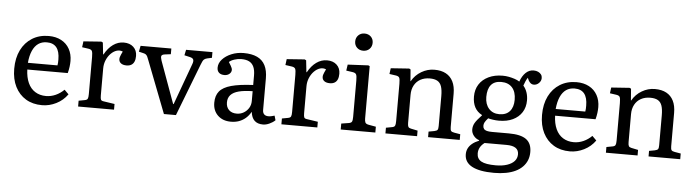

<svg xmlns="http://www.w3.org/2000/svg" viewBox="-55 -1002 5361 1480"><g transform="rotate(5 2626.0 -261.5)"><path d="M284 14Q211 14 158 -18Q105 -50 75.5 -108.5Q46 -167 46 -247Q46 -331 76.5 -392.5Q107 -454 162 -488Q217 -522 290 -522Q345 -522 386.5 -500Q428 -478 450.5 -437.5Q473 -397 473 -344Q473 -324 470 -300Q467 -276 460 -250H147Q149 -190 168.5 -147Q188 -104 224 -81.5Q260 -59 308 -59Q346 -59 382 -75Q418 -91 447 -120L480 -87Q446 -39 393 -12.5Q340 14 284 14ZM147 -302H376Q378 -312 378.5 -323.5Q379 -335 379 -348Q379 -410 354 -441Q329 -472 279 -472Q241 -472 213.5 -453Q186 -434 169 -396Q152 -358 147 -302Z M562 0V-45L610 -54Q626 -57 631 -66.5Q636 -76 636 -102V-389Q636 -424 630 -436Q624 -448 602 -451L553 -458L559 -504L697 -514L709 -508L719 -417H722Q750 -468 788 -495Q826 -522 870 -522Q917 -522 945 -496Q973 -470 973 -427Q973 -401 965.5 -383.5Q958 -366 943 -357Q928 -348 906 -348Q878 -348 862.5 -360Q847 -372 847 -392Q847 -401 849.5 -409Q852 -417 856.5 -427.5Q861 -438 868 -452Q845 -462 821 -454.5Q797 -447 776 -426Q755 -405 742 -374.5Q729 -344 729 -309V-100Q729 -76 733.5 -67.5Q738 -59 754 -57L840 -44V0Z M1226 0 1070 -403Q1064 -420 1059 -430Q1054 -440 1047 -445.5Q1040 -451 1026 -454L992 -462L1001 -508H1239V-464L1191 -458Q1171 -455 1167 -444.5Q1163 -434 1172 -408L1290 -83H1294L1410 -401Q1419 -424 1414.5 -437Q1410 -450 1387 -455L1344 -465L1353 -508H1557V-464L1520 -456Q1503 -452 1494.5 -443Q1486 -434 1474 -402L1319 0Z M1745 14Q1682 14 1643.5 -23Q1605 -60 1605 -121Q1605 -176 1632.5 -209.5Q1660 -243 1723 -260.5Q1786 -278 1892 -283V-356Q1892 -397 1880.5 -423Q1869 -449 1845.5 -461.5Q1822 -474 1784 -474Q1757 -474 1730 -465Q1703 -456 1690 -443Q1700 -427 1706.5 -416Q1713 -405 1715.5 -397.5Q1718 -390 1718 -385Q1718 -366 1702.5 -353Q1687 -340 1664 -340Q1637 -340 1622 -353.5Q1607 -367 1607 -392Q1607 -427 1633.5 -456.5Q1660 -486 1703.5 -504Q1747 -522 1798 -522Q1861 -522 1902.5 -502.5Q1944 -483 1964.5 -443Q1985 -403 1985 -342V-98Q1985 -76 1996.5 -64.5Q2008 -53 2030 -53Q2041 -53 2052 -55.5Q2063 -58 2077 -62L2087 -27Q2068 -9 2042 2.5Q2016 14 1994 14Q1951 14 1927.5 -8.5Q1904 -31 1899 -76Q1881 -45 1858 -25.5Q1835 -6 1807 4Q1779 14 1745 14ZM1784 -52Q1814 -52 1838.5 -66.5Q1863 -81 1877.5 -105Q1892 -129 1892 -159V-235Q1827 -234 1785 -223Q1743 -212 1722.5 -189.5Q1702 -167 1702 -132Q1702 -95 1724 -73.5Q1746 -52 1784 -52Z M2135 0V-45L2183 -54Q2199 -57 2204 -66.5Q2209 -76 2209 -102V-389Q2209 -424 2203 -436Q2197 -448 2175 -451L2126 -458L2132 -504L2270 -514L2282 -508L2292 -417H2295Q2323 -468 2361 -495Q2399 -522 2443 -522Q2490 -522 2518 -496Q2546 -470 2546 -427Q2546 -401 2538.5 -383.5Q2531 -366 2516 -357Q2501 -348 2479 -348Q2451 -348 2435.5 -360Q2420 -372 2420 -392Q2420 -401 2422.5 -409Q2425 -417 2429.5 -427.5Q2434 -438 2441 -452Q2418 -462 2394 -454.5Q2370 -447 2349 -426Q2328 -405 2315 -374.5Q2302 -344 2302 -309V-100Q2302 -76 2306.5 -67.5Q2311 -59 2327 -57L2413 -44V0Z M2594 0V-46L2651 -55Q2670 -58 2675.5 -68Q2681 -78 2681 -105V-386Q2681 -422 2674.5 -434Q2668 -446 2645 -449L2597 -456L2604 -503L2763 -511L2774 -506V-101Q2774 -82 2779 -70.5Q2784 -59 2806 -55L2862 -45V0ZM2713 -620Q2684 -620 2665 -638.5Q2646 -657 2646 -686Q2646 -715 2665 -734Q2684 -753 2713 -753Q2743 -753 2762 -734.5Q2781 -716 2781 -687Q2781 -658 2762 -639Q2743 -620 2713 -620Z M2940 0V-44L2988 -53Q3004 -56 3009 -65.5Q3014 -75 3014 -101V-390Q3014 -426 3008 -437.5Q3002 -449 2980 -452L2931 -459L2937 -504L3079 -514L3090 -508L3097 -418H3099Q3126 -466 3173.5 -494Q3221 -522 3274 -522Q3327 -522 3363 -502.5Q3399 -483 3418 -445Q3437 -407 3437 -351V-93Q3437 -71 3443 -63Q3449 -55 3468 -52L3515 -44V0H3270V-43L3314 -51Q3333 -55 3338.5 -63Q3344 -71 3344 -93V-324Q3344 -371 3334.5 -399Q3325 -427 3303 -439.5Q3281 -452 3244 -452Q3203 -452 3172 -435Q3141 -418 3124 -386.5Q3107 -355 3107 -313V-97Q3107 -75 3112 -66Q3117 -57 3132 -54L3185 -43V0Z M3800 230Q3743 230 3700 222Q3657 214 3628.5 198.5Q3600 183 3585.5 160Q3571 137 3571 106Q3571 81 3581 60.5Q3591 40 3611.5 23Q3632 6 3664 -7V-11Q3638 -19 3621 -41Q3604 -63 3604 -89Q3604 -116 3617.5 -139.5Q3631 -163 3669 -203V-206Q3632 -225 3613.5 -259.5Q3595 -294 3595 -343Q3595 -397 3620.5 -437Q3646 -477 3693 -499.5Q3740 -522 3802 -522Q3827 -522 3850 -517.5Q3873 -513 3894.5 -506Q3916 -499 3933 -488Q3949 -533 3975.5 -558Q4002 -583 4036 -583Q4056 -583 4071 -576Q4086 -569 4094.5 -557.5Q4103 -546 4103 -530Q4103 -508 4086 -491Q4069 -474 4046 -474Q4033 -474 4023.5 -481Q4014 -488 4006 -501L3996 -523Q3987 -509 3980.5 -494.5Q3974 -480 3967 -460Q3986 -438 3995.5 -409.5Q4005 -381 4005 -348Q4005 -295 3980 -256Q3955 -217 3910 -195.5Q3865 -174 3803 -174Q3780 -174 3756 -177.5Q3732 -181 3719 -185Q3701 -165 3694 -152Q3687 -139 3687 -125Q3687 -110 3694.5 -100.5Q3702 -91 3717.5 -87Q3733 -83 3759 -83H3888Q3980 -83 4022.5 -52Q4065 -21 4065 46Q4065 81 4053.5 109.5Q4042 138 4020 160.5Q3998 183 3966 198.5Q3934 214 3892 222Q3850 230 3800 230ZM3808 171Q3859 171 3896 158.5Q3933 146 3952.5 124Q3972 102 3972 71Q3972 39 3948.5 23Q3925 7 3877 7H3708Q3685 24 3673.5 45Q3662 66 3662 91Q3662 133 3696 152Q3730 171 3808 171ZM3801 -224Q3854 -224 3882 -256Q3910 -288 3910 -345Q3910 -406 3880 -439.5Q3850 -473 3795 -473Q3743 -473 3716.5 -441.5Q3690 -410 3690 -348Q3690 -292 3720 -258Q3750 -224 3801 -224Z M4368 14Q4295 14 4242 -18Q4189 -50 4159.5 -108.5Q4130 -167 4130 -247Q4130 -331 4160.5 -392.5Q4191 -454 4246 -488Q4301 -522 4374 -522Q4429 -522 4470.5 -500Q4512 -478 4534.5 -437.5Q4557 -397 4557 -344Q4557 -324 4554 -300Q4551 -276 4544 -250H4231Q4233 -190 4252.5 -147Q4272 -104 4308 -81.5Q4344 -59 4392 -59Q4430 -59 4466 -75Q4502 -91 4531 -120L4564 -87Q4530 -39 4477 -12.5Q4424 14 4368 14ZM4231 -302H4460Q4462 -312 4462.5 -323.5Q4463 -335 4463 -348Q4463 -410 4438 -441Q4413 -472 4363 -472Q4325 -472 4297.5 -453Q4270 -434 4253 -396Q4236 -358 4231 -302Z M4646 0V-44L4694 -53Q4710 -56 4715 -65.5Q4720 -75 4720 -101V-390Q4720 -426 4714 -437.5Q4708 -449 4686 -452L4637 -459L4643 -504L4785 -514L4796 -508L4803 -418H4805Q4832 -466 4879.5 -494Q4927 -522 4980 -522Q5033 -522 5069 -502.5Q5105 -483 5124 -445Q5143 -407 5143 -351V-93Q5143 -71 5149 -63Q5155 -55 5174 -52L5221 -44V0H4976V-43L5020 -51Q5039 -55 5044.5 -63Q5050 -71 5050 -93V-324Q5050 -371 5040.5 -399Q5031 -427 5009 -439.5Q4987 -452 4950 -452Q4909 -452 4878 -435Q4847 -418 4830 -386.5Q4813 -355 4813 -313V-97Q4813 -75 4818 -66Q4823 -57 4838 -54L4891 -43V0Z"/></g></svg>

Font: Literata 18pt
Style: Regular
Weight: 400
Designer: Latin by Veronika Burian and Jose Scaglione. Greek by Irene Vlachou. Cyrillic by Vera Evstafieva.
Foundry: TypeTogether
Version: Version 3.103;gftools[0.9.29]